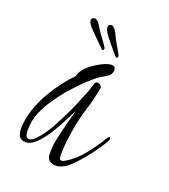

<svg xmlns="http://www.w3.org/2000/svg" viewBox="-119 -478 489 555"><g transform="rotate(30 125.5 -200.5)"><path d="M146 -344Q122 -363 102 -381Q82 -399 83 -409Q83 -414 88 -416Q92 -417 93 -417Q97 -417 102 -412.5Q107 -408 111 -403Q121 -388 134.5 -372.5Q148 -357 151 -352Q153 -350 153 -348Q152 -339 146 -344ZM100 -343Q75 -360 53 -375.5Q31 -391 31 -401Q31 -405 35 -408Q39 -410 40 -410Q45 -410 50 -406.5Q55 -403 59 -398Q71 -384 86 -370Q101 -356 105 -351Q107 -349 107 -347Q107 -339 100 -343ZM147 16Q126 16 122 -4Q118 -24 118 -40Q118 -68 120.5 -95.5Q123 -123 125 -151Q121 -137 113.5 -112Q106 -87 95 -61Q84 -35 70 -17Q56 1 38 1Q26 1 20 -9Q14 -19 12.5 -32.5Q11 -46 11 -54Q11 -101 30 -151Q49 -201 75 -238Q75 -253 86.5 -269Q98 -285 114 -298Q130 -311 142 -316Q148 -318 153 -318Q158 -318 160.5 -314Q163 -310 163 -305Q163 -301 162 -296.5Q161 -292 158 -289Q149 -280 140.5 -273Q132 -266 123 -255Q103 -231 81.5 -197Q60 -163 45 -126.5Q30 -90 30 -58Q30 -54 31 -42.5Q32 -31 35.5 -21.5Q39 -12 46 -12Q55 -12 62.5 -22.5Q70 -33 74 -40Q85 -60 95 -90Q105 -120 113 -151Q121 -182 125 -204Q127 -211 128 -217.5Q129 -224 130 -231Q131 -234 131 -238.5Q131 -243 132 -247Q134 -253 141 -253Q146 -253 150 -250Q154 -247 154 -242V-240Q154 -206 149.5 -173Q145 -140 145 -105Q145 -85 146 -63Q147 -41 151 -20Q151 -17 153 -11Q155 -5 160 -5Q163 -5 166.5 -7.5Q170 -10 171 -11Q196 -32 214 -65.5Q232 -99 243 -129Q246 -134 248 -134Q251 -134 251 -129V-125Q246 -108 232 -79.5Q218 -51 201.5 -25.5Q185 0 170 9Q160 16 147 16ZM100 -343Q75 -360 53 -375.5Q31 -391 31 -401Q31 -405 35 -408Q39 -410 40 -410Q45 -410 50 -406.5Q55 -403 59 -398Q71 -384 86 -370Q101 -356 105 -351Q107 -349 107 -347Q107 -339 100 -343Z"/></g></svg>

Font: Sassy Frass
Style: Regular
Weight: 400
Designer: Robert E. Leuschke
Foundry: Robert E. Leuschke
Version: Version 1.010; ttfautohint (v1.8.3)